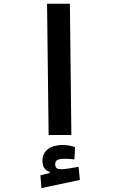

<svg xmlns="http://www.w3.org/2000/svg" viewBox="-20 -713 626 1014"><path d="M236.8 0H356.9L349.1 -693.4H228.5ZM198.7 280.3 401.9 237.3 395 168C365.7 173.3 324.2 180.7 304.2 180.7C282.2 180.7 271.5 175.3 271.5 154.3C271.5 131.8 287.1 125.5 327.1 125.5C338.4 125.5 357.9 127 373 128.9L376.5 64.5C360.4 58.1 335.9 52.7 311.5 52.7C248.5 52.7 204.1 81.1 204.1 136.7C204.1 168 217.8 187 242.2 194.8V200.7L193.4 212.9Z"/></svg>

Font: Cascadia Mono SemiBold
Style: Regular
Weight: 600
Monospace: yes
Designer: Aaron Bell
Foundry: Saja Typeworks
Version: Version 2404.023